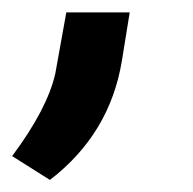

<svg xmlns="http://www.w3.org/2000/svg" viewBox="-78 -135 316 315"><path d="M3.9 160.2 -58.1 121.1Q-0.5 43.9 12.7 -14.2L30.8 -114.7H134.8L122.1 -36.1Q102.5 84.5 3.9 160.2Z"/></svg>

Font: RobotoDraft Medium
Style: Italic
Weight: 500
Italic angle: -12°
Version: Version 2.001152; 2014